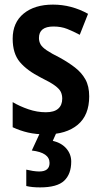

<svg xmlns="http://www.w3.org/2000/svg" viewBox="-20 -573 437 833"><path d="M367 -155Q367 -73 317 -31.5Q267 10 180 10Q136 10 101.5 2Q67 -6 35 -21V-130Q65 -112 103 -99Q141 -86 179 -86Q215 -86 232.5 -101.5Q250 -117 250 -145Q250 -161 244 -174Q238 -187 218.5 -201.5Q199 -216 158 -236Q97 -267 66 -304Q35 -341 35 -405Q35 -475 82.5 -514Q130 -553 210 -553Q290 -553 362 -513L326 -422Q298 -437 271.5 -447.5Q245 -458 212 -458Q149 -458 149 -408Q149 -393 156 -380.5Q163 -368 183 -354.5Q203 -341 241 -322Q277 -302 305.5 -280Q334 -258 350.5 -228.5Q367 -199 367 -155ZM289 128Q289 182 258.5 211Q228 240 154 240Q118 240 94 234V163Q106 166 122 168.5Q138 171 150 171Q195 171 195 134Q195 89 118 80L155 0H226L209 38Q247 47 268 71.5Q289 96 289 128Z"/></svg>

Font: Noto Sans Gujarati Condensed SemiBold
Style: Regular
Weight: 600
Width: 3
Designer: Jelle Bosma - Monotype Design Team, Universal Thirst
Foundry: Monotype Imaging Inc.
Version: Version 2.106; ttfautohint (v1.8.4.7-5d5b)